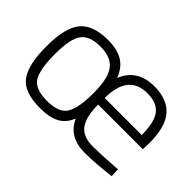

<svg xmlns="http://www.w3.org/2000/svg" viewBox="-85 -766 1034 1034"><g transform="rotate(45 431.5 -249.5)"><path d="M612 -45Q662 -45 766 -52L795 -54L797 -4Q684 10 606 10Q483 10 441 -87Q421 -36 379.5 -13Q338 10 265 10Q143 10 98.5 -50.5Q54 -111 54 -251.5Q54 -392 102.5 -450.5Q151 -509 265 -509Q335 -509 378.5 -483Q422 -457 444 -399Q489 -509 618 -509Q717 -509 766 -452.5Q815 -396 815 -273L813 -225H473Q473 -133 504.5 -89Q536 -45 612 -45ZM116 -253.5Q116 -137 144.5 -90.5Q173 -44 264.5 -44Q356 -44 384 -92Q412 -140 412 -251.5Q412 -363 377 -409Q342 -455 261 -455Q180 -455 148 -412.5Q116 -370 116 -253.5ZM473 -275H755Q755 -373 722.5 -414.5Q690 -456 618 -456Q473 -456 473 -275Z"/></g></svg>

Font: Titillium Web Light
Style: Regular
Weight: 300
Version: Version 1.002;PS 57.000;hotconv 1.0.70;makeotf.lib2.5.55311